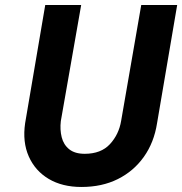

<svg xmlns="http://www.w3.org/2000/svg" viewBox="-20 -720 725 764"><path d="M160 -700 80 -230Q69 -155 94.5 -97.5Q120 -40 174 -8Q228 24 304 24Q386 24 449 -7.5Q512 -39 552.5 -96Q593 -153 605 -230L685 -700H542L462 -239Q453 -185 417.5 -146.5Q382 -108 317 -108Q278 -108 255.5 -126Q233 -144 225.5 -174Q218 -204 222 -238L303 -700Z"/></svg>

Font: Jost* 600 Semi Italic
Style: Italic
Weight: 600
Italic angle: -10°
Version: Version 3.200; ttfautohint (v0.97) -l 8 -r 50 -G 200 -x 14 -